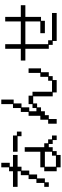

<svg xmlns="http://www.w3.org/2000/svg" viewBox="1010 -1900 979 3040"><g transform="rotate(-90 1500.0 -379.5)"><path d="M62 -169H124V-293H185V-417H247V-540H309V-591H62V-664H309V-726H371V-849H443V-715H381V-664H567V-591H381V-529H320V-406H258V-282H196V-159H134V-97H62ZM618 -664H875V-602H937V-529H864V-591H618ZM309 -169H371V-231H618V-478H690V-169H752V-107H814V-46H875V28H803V-35H741V-97H690V-35H628V28H567V90H371V28H309ZM556 16V-46H618V-159H381V16Z M1062 -107H1125V-231H1187V-417H1248V-540H1310V-664H1372V-849H1444V-653H1383V-529H1321V-406H1259V-293H1310V-355H1372V-417H1506V-355H1568V-46H1742V-107H1804V-231H1866V-417H1938V-220H1877V-97H1815V-35H1753V28H1557V-35H1495V-344H1383V-282H1321V-220H1259V-159H1197V-97H1136V28H1062Z M2248 -468H2062V-540H2248V-787H2321V-540H2681V-787H2753V-540H2938V-468H2753V-220H2691V-159H2495V-231H2681V-468H2321V-107H2383V-46H2815V28H2372V-35H2310V-97H2248Z"/></g></svg>

Font: DotGothic16
Style: Regular
Weight: 400
Designer: Fontworks Inc.
Foundry: Fontworks Inc.
Version: Version 1.100